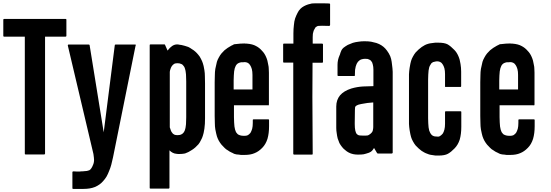

<svg xmlns="http://www.w3.org/2000/svg" viewBox="-39 -955 3404 1186"><path d="M371.1 -833Q371.1 -799.8 371.1 -733.4Q371.1 -731.4 370.1 -730.5Q368.2 -728.5 366.2 -728.5Q323.2 -728.5 239.3 -728.5Q239.3 -487.3 239.3 -5.9Q239.3 -3.9 237.3 -2Q236.3 -1 234.4 -1Q195.3 -1 119.1 -1Q117.2 -1 115.2 -2Q114.3 -3.9 114.3 -5.9Q114.3 -247.1 114.3 -728.5Q71.3 -728.5 -13.7 -728.5Q-16.6 -728.5 -17.6 -730.5Q-18.6 -731.4 -18.6 -733.4Q-18.6 -766.6 -18.6 -833Q-18.6 -835 -17.6 -835.9Q-16.6 -837.9 -13.7 -837.9Q113.3 -837.9 367.2 -837.9Q369.1 -837.9 370.1 -835.9Q371.1 -835.9 371.1 -835Q371.1 -834 371.1 -833Z M798.8 -674.8Q752 -444.3 659.2 16.6Q654.3 41 648.4 62.5Q642.6 84 634.8 101.6Q627.9 120.1 619.1 135.7Q609.4 151.4 598.6 163.1Q588.9 174.8 575.2 184.6Q561.5 194.3 546.9 200.2Q532.2 206.1 514.6 209Q496.1 211.9 476.6 211.9Q456.1 211.9 413.1 211.9Q411.1 211.9 409.2 210.9Q408.2 209 408.2 207Q408.2 174.8 408.2 109.4Q408.2 107.4 408.2 106.4Q409.2 105.5 410.2 105.5Q411.1 104.5 411.1 104.5Q412.1 103.5 414.1 103.5Q414.1 103.5 433.6 104.5Q453.1 105.5 463.9 103.5Q468.8 103.5 472.7 103.5Q476.6 102.5 479.5 102.5Q499 102.5 512.7 96.7Q526.4 89.8 538.1 57.6Q542 45.9 542 34.2Q542 22.5 538.1 -3.9Q485.4 -227.5 379.9 -673.8Q379.9 -674.8 379.9 -675.8Q379.9 -677.7 380.9 -677.7Q381.8 -678.7 382.8 -679.7Q383.8 -679.7 384.8 -679.7Q426.8 -679.7 509.8 -679.7Q511.7 -679.7 512.7 -678.7Q514.6 -677.7 514.6 -675.8Q543.9 -497.1 601.6 -137.7Q625 -317.4 669.9 -674.8Q669.9 -677.7 670.9 -678.7Q672.9 -679.7 674.8 -679.7Q714.8 -679.7 795.9 -679.7Q796.9 -679.7 797.9 -679.7Q798.8 -678.7 799.8 -677.7Q800.8 -677.7 800.8 -675.8Q800.8 -674.8 798.8 -674.8Z M1227.5 -225.6Q1227.5 -225.6 1227.5 -225.6Q1227.5 -224.6 1227.5 -224.6Q1227.5 -207 1226.6 -190.4Q1225.6 -173.8 1223.6 -160.2Q1218.8 -128.9 1213.9 -116.2Q1210 -102.5 1202.1 -88.9Q1195.3 -74.2 1186.5 -63.5Q1176.8 -52.7 1168 -44.9Q1158.2 -36.1 1147.5 -29.3Q1137.7 -22.5 1127.9 -17.6Q1125 -16.6 1122.1 -14.6Q1120.1 -13.7 1117.2 -12.7Q1113.3 -10.7 1108.4 -8.8Q1104.5 -6.8 1096.7 -5.9Q1085 -3.9 1073.2 -3.9Q1061.5 -2.9 1050.8 -4.9Q1038.1 -5.9 1027.3 -11.7Q1017.6 -16.6 1007.8 -26.4Q1007.8 50.8 1007.8 205.1Q1007.8 207 1005.9 209Q1004.9 210 1002.9 210Q964.8 210 890.6 210Q888.7 210 886.7 209Q885.7 207 885.7 205.1Q885.7 94.7 885.7 -126Q885.7 -308.6 885.7 -675.8Q885.7 -677.7 886.7 -679.7Q888.7 -680.7 890.6 -680.7Q918.9 -680.7 976.6 -680.7Q978.5 -680.7 979.5 -679.7Q980.5 -679.7 980.5 -677.7Q986.3 -666 996.1 -642.6Q1009.8 -661.1 1024.4 -670.9Q1039.1 -680.7 1055.7 -680.7Q1061.5 -680.7 1065.4 -679.7Q1069.3 -679.7 1074.2 -677.7Q1076.2 -677.7 1078.1 -677.7Q1080.1 -676.8 1083 -676.8Q1092.8 -674.8 1102.5 -671.9Q1113.3 -668.9 1124 -665Q1129.9 -662.1 1134.8 -659.2Q1140.6 -655.3 1146.5 -651.4Q1151.4 -648.4 1157.2 -644.5Q1162.1 -640.6 1168 -635.7Q1176.8 -627.9 1185.5 -617.2Q1195.3 -606.4 1202.1 -591.8Q1210 -577.1 1213.9 -564.5Q1218.8 -551.8 1223.6 -521.5Q1226.6 -503.9 1226.6 -483.4Q1227.5 -462.9 1227.5 -439.5Q1227.5 -438.5 1227.5 -436.5Q1227.5 -366.2 1227.5 -225.6ZM1111.3 -451.2Q1111.3 -467.8 1110.4 -482.4Q1110.4 -496.1 1108.4 -507.8Q1107.4 -518.6 1104.5 -527.3Q1102.5 -536.1 1098.6 -543Q1094.7 -548.8 1090.8 -552.7Q1086.9 -557.6 1081.1 -559.6Q1076.2 -561.5 1069.3 -563.5Q1063.5 -564.5 1055.7 -564.5Q1050.8 -564.5 1046.9 -563.5Q1042 -563.5 1037.1 -560.5Q1034.2 -558.6 1029.3 -554.7Q1025.4 -550.8 1022.5 -546.9Q1019.5 -542 1016.6 -536.1Q1013.7 -529.3 1011.7 -521.5Q1010.7 -518.6 1010.7 -516.6Q1010.7 -513.7 1009.8 -510.7Q1009.8 -398.4 1009.8 -172.9Q1009.8 -170.9 1009.8 -168Q1010.7 -165 1011.7 -163.1Q1013.7 -155.3 1016.6 -148.4Q1018.6 -142.6 1022.5 -137.7Q1025.4 -132.8 1029.3 -128.9Q1033.2 -126 1037.1 -124Q1042 -121.1 1046.9 -121.1Q1050.8 -120.1 1055.7 -120.1Q1063.5 -120.1 1069.3 -121.1Q1076.2 -122.1 1081.1 -125Q1086.9 -127 1090.8 -131.8Q1095.7 -135.7 1098.6 -141.6Q1102.5 -147.5 1104.5 -156.2Q1107.4 -165 1108.4 -175.8Q1110.4 -186.5 1110.4 -201.2Q1111.3 -214.8 1111.3 -231.4Q1111.3 -304.7 1111.3 -451.2Z M1617.2 -304.7Q1546.9 -304.7 1406.2 -304.7Q1406.2 -280.3 1406.2 -231.4Q1406.2 -213.9 1407.2 -199.2Q1408.2 -185.5 1409.2 -173.8Q1411.1 -163.1 1413.1 -154.3Q1416 -145.5 1418.9 -138.7Q1422.9 -132.8 1426.8 -128.9Q1430.7 -124 1436.5 -122.1Q1440.4 -120.1 1444.3 -119.1Q1448.2 -118.2 1452.1 -117.2Q1455.1 -116.2 1462.9 -116.2Q1471.7 -116.2 1474.6 -116.2Q1478.5 -116.2 1483.4 -117.2Q1488.3 -118.2 1492.2 -120.1Q1496.1 -122.1 1500 -126Q1503.9 -129.9 1507.8 -133.8Q1510.7 -138.7 1513.7 -145.5Q1516.6 -151.4 1518.6 -159.2Q1520.5 -167 1521.5 -175.8Q1522.5 -185.5 1522.5 -196.3Q1522.5 -202.1 1522.5 -212.9Q1522.5 -215.8 1523.4 -216.8Q1525.4 -217.8 1527.3 -217.8Q1557.6 -217.8 1618.2 -217.8Q1621.1 -217.8 1622.1 -216.8Q1623 -215.8 1623 -212.9Q1623 -201.2 1623 -175.8Q1623 -130.9 1613.3 -97.7Q1602.5 -63.5 1581.1 -42Q1558.6 -18.6 1533.2 -8.8Q1508.8 2 1472.7 2Q1469.7 2 1460.9 2Q1452.1 2 1449.2 2Q1442.4 1 1435.5 0Q1428.7 0 1422.9 -1Q1415 -2 1410.2 -3.9Q1406.2 -5.9 1401.4 -7.8Q1399.4 -9.8 1396.5 -10.7Q1394.5 -11.7 1391.6 -12.7Q1385.7 -15.6 1379.9 -18.6Q1374 -22.5 1368.2 -26.4Q1363.3 -29.3 1357.4 -33.2Q1352.5 -37.1 1347.7 -42Q1338.9 -50.8 1329.1 -61.5Q1320.3 -72.3 1312.5 -85.9Q1304.7 -100.6 1300.8 -113.3Q1296.9 -126 1291 -156.2Q1288.1 -173.8 1288.1 -194.3Q1287.1 -214.8 1287.1 -238.3Q1287.1 -239.3 1287.1 -241.2Q1287.1 -242.2 1287.1 -242.2Q1287.1 -242.2 1287.1 -242.2Q1287.1 -266.6 1287.1 -316.4Q1287.1 -357.4 1287.1 -440.4Q1287.1 -440.4 1287.1 -441.4Q1287.1 -441.4 1287.1 -441.4Q1287.1 -443.4 1287.1 -447.3Q1287.1 -470.7 1288.1 -490.2Q1288.1 -510.7 1291 -529.3Q1296.9 -559.6 1300.8 -573.2Q1304.7 -585.9 1312.5 -599.6Q1320.3 -614.3 1329.1 -625Q1338.9 -635.7 1347.7 -644.5Q1357.4 -652.3 1367.2 -659.2Q1377 -666 1386.7 -670.9Q1389.6 -672.9 1391.6 -673.8Q1394.5 -675.8 1396.5 -675.8Q1401.4 -678.7 1405.3 -680.7Q1410.2 -682.6 1417 -682.6Q1427.7 -684.6 1445.3 -685.5Q1461.9 -686.5 1471.7 -686.5Q1475.6 -685.5 1478.5 -685.5Q1482.4 -685.5 1486.3 -685.5Q1521.5 -682.6 1542 -670.9Q1563.5 -660.2 1580.1 -640.6Q1594.7 -626 1604.5 -603.5Q1614.3 -582 1618.2 -553.7Q1621.1 -542 1621.1 -530.3Q1622.1 -518.6 1622.1 -505.9Q1622.1 -440.4 1622.1 -309.6Q1622.1 -306.6 1621.1 -305.7Q1620.1 -303.7 1617.2 -303.7Q1617.2 -304.7 1617.2 -304.7ZM1520.5 -402.3Q1520.5 -431.6 1520.5 -492.2Q1520.5 -502.9 1519.5 -511.7Q1518.6 -520.5 1516.6 -528.3Q1513.7 -535.2 1511.7 -542Q1508.8 -548.8 1505.9 -552.7Q1502 -558.6 1499 -561.5Q1495.1 -564.5 1490.2 -567.4Q1486.3 -569.3 1481.4 -570.3Q1476.6 -571.3 1472.7 -571.3Q1468.8 -571.3 1460.9 -570.3Q1452.1 -570.3 1450.2 -570.3Q1446.3 -569.3 1442.4 -568.4Q1438.5 -566.4 1434.6 -565.4Q1428.7 -562.5 1424.8 -558.6Q1419.9 -553.7 1417 -547.9Q1414.1 -542 1411.1 -533.2Q1409.2 -524.4 1407.2 -513.7Q1406.2 -502.9 1405.3 -488.3Q1404.3 -474.6 1404.3 -458Q1404.3 -439.5 1404.3 -402.3Q1443.4 -402.3 1520.5 -402.3Z M2000 -928.7Q2000 -886.7 2000 -800.8Q2000 -799.8 1999 -798.8Q1998 -797.9 1998 -796.9Q1997.1 -795.9 1996.1 -794.9Q1995.1 -794.9 1993.2 -794.9Q1970.7 -795.9 1950.2 -795.9Q1929.7 -795.9 1926.8 -794.9Q1920.9 -793.9 1917 -791Q1913.1 -789.1 1909.2 -785.2Q1906.2 -780.3 1903.3 -774.4Q1899.4 -768.6 1897.5 -761.7Q1895.5 -754.9 1893.6 -746.1Q1892.6 -736.3 1892.6 -725.6Q1892.6 -712.9 1892.6 -685.5Q1912.1 -685.5 1950.2 -685.5Q1953.1 -685.5 1954.1 -684.6Q1956.1 -683.6 1956.1 -680.7Q1956.1 -644.5 1956.1 -572.3Q1956.1 -569.3 1954.1 -568.4Q1953.1 -567.4 1950.2 -567.4Q1930.7 -567.4 1891.6 -567.4Q1891.6 -497.1 1890.6 -356.4Q1891.6 -239.3 1892.6 -4.9Q1892.6 -2.9 1891.6 -1Q1889.6 0 1887.7 0Q1850.6 0 1777.3 0Q1775.4 0 1774.4 -1Q1772.5 -2.9 1772.5 -4.9Q1772.5 -192.4 1772.5 -568.4Q1752.9 -568.4 1714.8 -568.4Q1711.9 -568.4 1710.9 -569.3Q1710 -570.3 1710 -573.2Q1710 -609.4 1710 -680.7Q1710 -683.6 1710.9 -684.6Q1711.9 -685.5 1714.8 -685.5Q1734.4 -685.5 1773.4 -685.5Q1773.4 -707 1773.4 -748Q1773.4 -776.4 1776.4 -799.8Q1778.3 -824.2 1784.2 -841.8Q1791 -860.4 1798.8 -875Q1805.7 -889.6 1816.4 -900.4Q1826.2 -910.2 1838.9 -917Q1851.6 -923.8 1864.3 -927.7Q1878.9 -931.6 1887.7 -933.6Q1896.5 -934.6 1913.1 -934.6Q1916 -934.6 1955.1 -934.6Q1993.2 -933.6 1993.2 -933.6Q1996.1 -933.6 1998 -932.6Q2000 -931.6 2000 -928.7Z M2386.7 -511.7Q2386.7 -345.7 2386.7 -11.7Q2386.7 -9.8 2384.8 -8.8Q2383.8 -6.8 2380.9 -6.8Q2352.5 -6.8 2294.9 -6.8Q2293.9 -6.8 2292 -7.8Q2291 -8.8 2290 -9.8Q2284.2 -20.5 2271.5 -41Q2270.5 -40 2270.5 -39.1Q2270.5 -39.1 2269.5 -38.1Q2263.7 -28.3 2257.8 -22.5Q2252 -16.6 2240.2 -11.7Q2220.7 -4.9 2207 -2Q2194.3 0 2171.9 0Q2156.2 0 2142.6 -2.9Q2127.9 -5.9 2115.2 -12.7Q2103.5 -18.6 2092.8 -28.3Q2081.1 -37.1 2073.2 -47.9Q2064.5 -58.6 2057.6 -71.3Q2051.8 -85 2046.9 -99.6Q2043 -115.2 2041 -131.8Q2038.1 -147.5 2038.1 -165Q2038.1 -209 2038.1 -296.9Q2038.1 -337.9 2061.5 -366.2Q2085 -393.6 2130.9 -408.2Q2167 -418.9 2204.1 -420.9Q2242.2 -422.9 2267.6 -422.9Q2267.6 -450.2 2267.6 -505.9Q2267.6 -515.6 2267.6 -524.4Q2266.6 -534.2 2266.6 -542Q2265.6 -549.8 2263.7 -556.6Q2261.7 -563.5 2259.8 -569.3Q2255.9 -574.2 2252.9 -579.1Q2250 -583 2244.1 -585.9Q2239.3 -588.9 2232.4 -590.8Q2225.6 -591.8 2215.8 -591.8Q2210 -591.8 2204.1 -590.8Q2198.2 -589.8 2192.4 -587.9Q2186.5 -585.9 2181.6 -582Q2176.8 -578.1 2171.9 -573.2Q2168 -567.4 2164.1 -560.5Q2161.1 -552.7 2158.2 -543.9Q2156.2 -535.2 2154.3 -523.4Q2153.3 -511.7 2153.3 -498Q2153.3 -495.1 2153.3 -490.2Q2153.3 -487.3 2152.3 -486.3Q2150.4 -485.4 2148.4 -485.4Q2116.2 -485.4 2051.8 -485.4Q2048.8 -485.4 2047.9 -486.3Q2045.9 -487.3 2045.9 -490.2Q2045.9 -501 2045.9 -523.4Q2045.9 -524.4 2045.9 -554.7Q2045.9 -585 2058.6 -613.3Q2060.5 -617.2 2061.5 -620.1Q2062.5 -624 2063.5 -627.9Q2066.4 -636.7 2070.3 -644.5Q2074.2 -652.3 2083 -660.2Q2095.7 -669.9 2109.4 -677.7Q2124 -684.6 2140.6 -690.4Q2157.2 -695.3 2174.8 -697.3Q2192.4 -700.2 2211.9 -700.2Q2237.3 -700.2 2253.9 -697.3Q2269.5 -694.3 2286.1 -689.5Q2303.7 -683.6 2317.4 -674.8Q2331.1 -666 2340.8 -655.3Q2351.6 -643.6 2362.3 -626Q2373 -608.4 2377 -590.8Q2380.9 -574.2 2382.8 -553.7Q2385.7 -534.2 2386.7 -511.7ZM2166 -126Q2172.9 -119.1 2183.6 -118.2Q2194.3 -117.2 2208 -117.2Q2210 -117.2 2211.9 -117.2Q2213.9 -117.2 2215.8 -117.2Q2225.6 -117.2 2231.4 -118.2Q2238.3 -120.1 2243.2 -124Q2260.7 -135.7 2263.7 -148.4Q2266.6 -162.1 2266.6 -169.9Q2266.6 -220.7 2266.6 -322.3Q2230.5 -320.3 2192.4 -312.5Q2155.3 -305.7 2154.3 -291Q2154.3 -285.2 2153.3 -274.4Q2152.3 -241.2 2152.3 -196.3Q2152.3 -192.4 2152.3 -188.5Q2152.3 -139.6 2166 -126Z M2710 -422.9Q2710 -447.3 2710 -497.1Q2710 -507.8 2709 -516.6Q2708 -525.4 2706.1 -533.2Q2703.1 -540 2701.2 -546.9Q2698.2 -553.7 2695.3 -557.6Q2691.4 -563.5 2688.5 -566.4Q2684.6 -569.3 2679.7 -572.3Q2675.8 -574.2 2670.9 -575.2Q2666 -576.2 2662.1 -576.2Q2654.3 -576.2 2647.5 -574.2Q2640.6 -573.2 2635.7 -571.3Q2630.9 -568.4 2626 -564.5Q2622.1 -559.6 2619.1 -553.7Q2615.2 -547.9 2612.3 -539.1Q2610.4 -530.3 2608.4 -519.5Q2607.4 -508.8 2606.4 -494.1Q2605.5 -480.5 2605.5 -463.9Q2605.5 -383.8 2605.5 -224.6Q2605.5 -208 2606.4 -193.4Q2607.4 -178.7 2608.4 -168Q2610.4 -156.2 2612.3 -148.4Q2615.2 -139.6 2619.1 -132.8Q2623 -127 2627 -122.1Q2630.9 -118.2 2635.7 -116.2Q2640.6 -113.3 2647.5 -112.3Q2654.3 -111.3 2662.1 -111.3Q2666 -111.3 2670.9 -111.3Q2675.8 -112.3 2679.7 -115.2Q2683.6 -117.2 2687.5 -121.1Q2691.4 -124 2695.3 -128.9Q2698.2 -133.8 2701.2 -139.6Q2703.1 -146.5 2706.1 -154.3Q2708 -161.1 2709 -170.9Q2710 -180.7 2710 -190.4Q2710 -214.8 2710 -262.7Q2710 -264.6 2710.9 -266.6Q2712.9 -267.6 2714.8 -267.6Q2745.1 -267.6 2805.7 -267.6Q2807.6 -267.6 2809.6 -266.6Q2810.5 -264.6 2810.5 -262.7Q2810.5 -232.4 2810.5 -171.9Q2810.5 -127 2800.8 -92.8Q2790 -59.6 2768.6 -38.1Q2747.1 -15.6 2727.5 -4.9Q2708 5.9 2669.9 5.9Q2661.1 5.9 2651.4 5.9Q2641.6 4.9 2631.8 2.9Q2622.1 2 2611.3 -1Q2601.6 -3.9 2590.8 -8.8Q2585 -10.7 2579.1 -14.6Q2574.2 -18.6 2567.4 -21.5Q2562.5 -24.4 2557.6 -29.3Q2551.8 -33.2 2546.9 -38.1Q2538.1 -45.9 2528.3 -56.6Q2519.5 -67.4 2511.7 -82Q2503.9 -95.7 2500 -109.4Q2496.1 -122.1 2491.2 -151.4Q2488.3 -169.9 2487.3 -189.5Q2487.3 -210 2487.3 -232.4Q2487.3 -233.4 2487.3 -236.3Q2487.3 -236.3 2487.3 -236.3Q2487.3 -237.3 2487.3 -237.3Q2487.3 -306.6 2487.3 -446.3Q2487.3 -446.3 2487.3 -446.3Q2487.3 -447.3 2487.3 -447.3Q2487.3 -448.2 2487.3 -452.1Q2487.3 -475.6 2487.3 -496.1Q2488.3 -516.6 2491.2 -535.2Q2496.1 -565.4 2500 -578.1Q2503.9 -591.8 2511.7 -605.5Q2519.5 -620.1 2528.3 -630.9Q2538.1 -641.6 2546.9 -649.4Q2556.6 -658.2 2566.4 -665Q2576.2 -671.9 2585.9 -676.8Q2595.7 -681.6 2606.4 -684.6Q2616.2 -687.5 2627 -688.5Q2637.7 -690.4 2649.4 -691.4Q2660.2 -691.4 2668.9 -691.4Q2707 -691.4 2726.6 -680.7Q2746.1 -668.9 2767.6 -646.5Q2782.2 -631.8 2792 -609.4Q2801.8 -587.9 2805.7 -559.6Q2807.6 -547.9 2808.6 -536.1Q2809.6 -523.4 2809.6 -511.7Q2809.6 -482.4 2809.6 -422.9Q2809.6 -420.9 2808.6 -418.9Q2806.6 -418 2804.7 -418Q2774.4 -418 2713.9 -418Q2711.9 -418 2710 -418.9Q2709 -420.9 2710 -422.9Z M3257.8 -304.7Q3187.5 -304.7 3046.9 -304.7Q3046.9 -280.3 3046.9 -231.4Q3046.9 -213.9 3047.9 -199.2Q3048.8 -185.5 3049.8 -173.8Q3051.8 -163.1 3053.7 -154.3Q3056.6 -145.5 3059.6 -138.7Q3063.5 -132.8 3067.4 -128.9Q3071.3 -124 3077.1 -122.1Q3081.1 -120.1 3085 -119.1Q3088.9 -118.2 3092.8 -117.2Q3095.7 -116.2 3103.5 -116.2Q3112.3 -116.2 3115.2 -116.2Q3119.1 -116.2 3124 -117.2Q3128.9 -118.2 3132.8 -120.1Q3136.7 -122.1 3140.6 -126Q3144.5 -129.9 3148.4 -133.8Q3151.4 -138.7 3154.3 -145.5Q3157.2 -151.4 3159.2 -159.2Q3161.1 -167 3162.1 -175.8Q3163.1 -185.5 3163.1 -196.3Q3163.1 -202.1 3163.1 -212.9Q3163.1 -215.8 3164.1 -216.8Q3166 -217.8 3168 -217.8Q3198.2 -217.8 3258.8 -217.8Q3261.7 -217.8 3262.7 -216.8Q3263.7 -215.8 3263.7 -212.9Q3263.7 -201.2 3263.7 -175.8Q3263.7 -130.9 3253.9 -97.7Q3243.2 -63.5 3221.7 -42Q3199.2 -18.6 3173.8 -8.8Q3149.4 2 3113.3 2Q3110.4 2 3101.6 2Q3092.8 2 3089.8 2Q3083 1 3076.2 0Q3069.3 0 3063.5 -1Q3055.7 -2 3050.8 -3.9Q3046.9 -5.9 3042 -7.8Q3040 -9.8 3037.1 -10.7Q3035.2 -11.7 3032.2 -12.7Q3026.4 -15.6 3020.5 -18.6Q3014.6 -22.5 3008.8 -26.4Q3003.9 -29.3 2998 -33.2Q2993.2 -37.1 2988.3 -42Q2979.5 -50.8 2969.7 -61.5Q2960.9 -72.3 2953.1 -85.9Q2945.3 -100.6 2941.4 -113.3Q2937.5 -126 2931.6 -156.2Q2928.7 -173.8 2928.7 -194.3Q2927.7 -214.8 2927.7 -238.3Q2927.7 -239.3 2927.7 -241.2Q2927.7 -242.2 2927.7 -242.2Q2927.7 -242.2 2927.7 -242.2Q2927.7 -266.6 2927.7 -316.4Q2927.7 -357.4 2927.7 -440.4Q2927.7 -440.4 2927.7 -441.4Q2927.7 -441.4 2927.7 -441.4Q2927.7 -443.4 2927.7 -447.3Q2927.7 -470.7 2928.7 -490.2Q2928.7 -510.7 2931.6 -529.3Q2937.5 -559.6 2941.4 -573.2Q2945.3 -585.9 2953.1 -599.6Q2960.9 -614.3 2969.7 -625Q2979.5 -635.7 2988.3 -644.5Q2998 -652.3 3007.8 -659.2Q3017.6 -666 3027.3 -670.9Q3030.3 -672.9 3032.2 -673.8Q3035.2 -675.8 3037.1 -675.8Q3042 -678.7 3045.9 -680.7Q3050.8 -682.6 3057.6 -682.6Q3068.4 -684.6 3085.9 -685.5Q3102.5 -686.5 3112.3 -686.5Q3116.2 -685.5 3119.1 -685.5Q3123 -685.5 3127 -685.5Q3162.1 -682.6 3182.6 -670.9Q3204.1 -660.2 3220.7 -640.6Q3235.4 -626 3245.1 -603.5Q3254.9 -582 3258.8 -553.7Q3261.7 -542 3261.7 -530.3Q3262.7 -518.6 3262.7 -505.9Q3262.7 -440.4 3262.7 -309.6Q3262.7 -306.6 3261.7 -305.7Q3260.7 -303.7 3257.8 -303.7Q3257.8 -304.7 3257.8 -304.7ZM3161.1 -402.3Q3161.1 -431.6 3161.1 -492.2Q3161.1 -502.9 3160.2 -511.7Q3159.2 -520.5 3157.2 -528.3Q3154.3 -535.2 3152.3 -542Q3149.4 -548.8 3146.5 -552.7Q3142.6 -558.6 3139.6 -561.5Q3135.7 -564.5 3130.9 -567.4Q3127 -569.3 3122.1 -570.3Q3117.2 -571.3 3113.3 -571.3Q3109.4 -571.3 3101.6 -570.3Q3092.8 -570.3 3090.8 -570.3Q3086.9 -569.3 3083 -568.4Q3079.1 -566.4 3075.2 -565.4Q3069.3 -562.5 3065.4 -558.6Q3060.5 -553.7 3057.6 -547.9Q3054.7 -542 3051.8 -533.2Q3049.8 -524.4 3047.9 -513.7Q3046.9 -502.9 3045.9 -488.3Q3044.9 -474.6 3044.9 -458Q3044.9 -439.5 3044.9 -402.3Q3084 -402.3 3161.1 -402.3Z"/></svg>

Font: Typeface
Style: Regular
Weight: 400
Version: Version 1.0